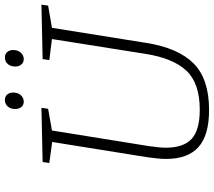

<svg xmlns="http://www.w3.org/2000/svg" viewBox="-66 -822 895 804"><g transform="rotate(-90 382.0 -420.5)"><path d="M764 -695 760 -667 667 -651 604 -257Q583 -123 518 -58Q453 7 323 7Q217 7 167.5 -37.5Q118 -82 118 -173Q118 -202 125 -251L189 -650L101 -662L105 -690L332 -695L328 -667L237 -651L172 -247Q165 -200 165 -174Q165 -100 202 -66Q239 -32 324 -32Q435 -32 487.5 -88Q540 -144 558 -260L620 -651L532 -662L536 -690ZM327 -805Q327 -824 337.5 -836Q348 -848 365 -848Q379 -848 387.5 -838.5Q396 -829 396 -813Q396 -794 385 -781.5Q374 -769 357 -769Q344 -769 335.5 -779Q327 -789 327 -805ZM505 -805Q505 -824 515.5 -836Q526 -848 543 -848Q557 -848 565.5 -838.5Q574 -829 574 -813Q574 -794 563 -781.5Q552 -769 536 -769Q522 -769 513.5 -779Q505 -789 505 -805Z"/></g></svg>

Font: Bitter Pro Light
Style: Italic
Weight: 300
Italic angle: -9°
Designer: Sol Matas, and Bitter project Authors
Foundry: Sol Matas
Version: Version 1.010